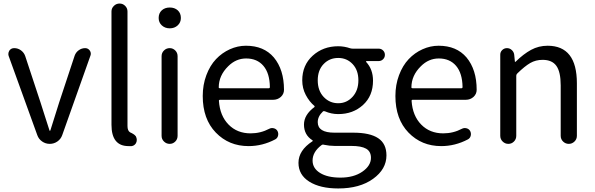

<svg xmlns="http://www.w3.org/2000/svg" viewBox="-20 -816 3376 1089"><path d="M191.4 -49.8 29.3 -498Q27.3 -503.9 27.3 -509.8Q27.3 -519.5 33.2 -529.3Q43 -543 60.5 -543Q82 -543 99.1 -530.3Q116.2 -517.6 123 -498L210 -234.4Q214.8 -219.7 232.9 -162.6Q251 -105.5 260.7 -76.2Q260.7 -74.2 262.7 -74.2Q264.6 -74.2 265.6 -76.2Q309.6 -214.8 315.4 -234.4L403.3 -500Q410.2 -519.5 426.8 -531.2Q443.4 -543 462.9 -543Q479.5 -543 489.3 -529.3Q495.1 -521.5 495.1 -511.7Q495.1 -505.9 493.2 -501L333 -49.8Q325.2 -27.3 305.7 -13.7Q286.1 0 262.2 0Q238.3 0 218.8 -13.7Q199.2 -27.3 191.4 -49.8Z M709 12.7Q612.3 12.7 612.3 -108.4V-751Q612.3 -769.5 626 -782.7Q639.6 -795.9 658.2 -795.9Q676.8 -795.9 689.9 -782.7Q703.1 -769.5 703.1 -751V-101.6Q703.1 -74.2 717.8 -65.4Q720.7 -64.5 727.1 -61Q733.4 -57.6 736.3 -55.7Q739.3 -53.7 743.7 -50.3Q748 -46.9 750.5 -43Q752.9 -39.1 753.9 -34.2L754.9 -30.3Q755.9 -26.4 755.9 -22.5Q755.9 -10.7 750 -2Q741.2 10.7 726.6 12.7Q718.8 12.7 709 12.7Z M896.5 -45.9V-497.1Q896.5 -516.6 910.2 -529.8Q923.8 -543 942.4 -543Q960.9 -543 974.1 -529.8Q987.3 -516.6 987.3 -497.1V-45.9Q987.3 -26.4 974.1 -13.2Q960.9 0 942.4 0Q923.8 0 910.2 -13.2Q896.5 -26.4 896.5 -45.9ZM879.9 -713.9Q879.9 -741.2 897.5 -757.3Q915 -773.4 942.9 -773.4Q970.7 -773.4 988.3 -757.3Q1005.9 -741.2 1005.9 -713.9Q1005.9 -688.5 987.8 -671.9Q969.7 -655.3 942.9 -655.3Q916 -655.3 897.9 -671.9Q879.9 -688.5 879.9 -713.9Z M1389.6 12.7Q1278.3 12.7 1204.1 -64Q1129.9 -140.6 1129.9 -271.5Q1129.9 -335 1150.4 -389.6Q1170.9 -444.3 1205.1 -480.5Q1239.3 -516.6 1283.7 -536.6Q1328.1 -556.6 1375 -556.6Q1476.6 -556.6 1533.2 -490.2Q1590.8 -420.9 1590.8 -306.6Q1590.8 -283.2 1573.2 -266.6Q1554.7 -250 1529.3 -250H1228.5Q1220.7 -250 1221.7 -243.2Q1227.5 -159.2 1276.4 -109.4Q1325.2 -59.6 1401.4 -59.6Q1458 -59.6 1507.8 -85.9Q1519.5 -91.8 1533.2 -88.4Q1546.9 -85 1553.7 -73.2Q1560.5 -60.5 1557.1 -46.4Q1553.7 -32.2 1541 -25.4Q1468.8 12.7 1389.6 12.7ZM1220.7 -320.3Q1220.7 -315.4 1227.5 -315.4H1503.9Q1510.7 -315.4 1510.7 -322.3Q1510.7 -322.3 1510.7 -322.3Q1509.8 -400.4 1474.1 -442.4Q1438.5 -484.4 1376 -484.4Q1318.4 -484.4 1274.4 -440.4Q1220.7 -387.7 1220.7 -320.3Z M1898.4 252.9Q1795.9 252.9 1734.4 214.4Q1672.9 175.8 1672.9 107.4Q1672.9 37.1 1752 -14.6Q1753.9 -15.6 1753.9 -17.6Q1753.9 -19.5 1752 -20.5Q1704.1 -50.8 1704.1 -109.4Q1704.1 -165 1763.7 -209Q1764.6 -210 1764.6 -211.9Q1764.6 -213.9 1763.7 -214.8Q1734.4 -239.3 1714.4 -277.3Q1694.3 -315.4 1694.3 -360.4Q1694.3 -446.3 1753.4 -500Q1812.5 -553.7 1898.4 -553.7Q1932.6 -553.7 1966.8 -542Q1974.6 -540 1981.4 -540H2127.9Q2142.6 -540 2152.8 -529.8Q2163.1 -519.5 2163.1 -504.9Q2163.1 -490.2 2152.8 -480Q2142.6 -469.7 2127.9 -469.7H2059.6Q2057.6 -469.7 2056.6 -467.8Q2055.7 -465.8 2056.6 -464.8Q2095.7 -422.9 2095.7 -358.4Q2095.7 -272.5 2039.1 -220.7Q1982.4 -168.9 1898.4 -168.9Q1859.4 -168.9 1823.2 -184.6Q1816.4 -187.5 1811.5 -183.6Q1782.2 -156.2 1782.2 -123Q1782.2 -63.5 1877 -63.5H1983.4Q2078.1 -63.5 2125 -32.2Q2171.9 -1 2171.9 65.4Q2171.9 143.6 2096.2 198.2Q2020.5 252.9 1898.4 252.9ZM1898.4 -230.5Q1946.3 -230.5 1979.5 -266.6Q2012.7 -302.7 2012.7 -360.4Q2012.7 -418 1980 -452.6Q1947.3 -487.3 1898.4 -487.3Q1848.6 -487.3 1815.4 -452.6Q1782.2 -418 1782.2 -360.4Q1782.2 -301.8 1815.9 -266.1Q1849.6 -230.5 1898.4 -230.5ZM1911.1 191.4Q1986.3 191.4 2035.2 157.7Q2084 124 2084 79.1Q2084 43 2056.6 27.3Q2029.3 11.7 1972.7 11.7H1878.9Q1848.6 11.7 1816.4 4.9Q1814.5 3.9 1812.5 3.9Q1807.6 3.9 1802.7 7.8Q1752.9 45.9 1752.9 94.7Q1752.9 138.7 1795.4 165Q1837.9 191.4 1911.1 191.4Z M2482.4 12.7Q2371.1 12.7 2296.9 -64Q2222.7 -140.6 2222.7 -271.5Q2222.7 -335 2243.2 -389.6Q2263.7 -444.3 2297.9 -480.5Q2332 -516.6 2376.5 -536.6Q2420.9 -556.6 2467.8 -556.6Q2569.3 -556.6 2626 -490.2Q2683.6 -420.9 2683.6 -306.6Q2683.6 -283.2 2666 -266.6Q2647.5 -250 2622.1 -250H2321.3Q2313.5 -250 2314.5 -243.2Q2320.3 -159.2 2369.1 -109.4Q2418 -59.6 2494.1 -59.6Q2550.8 -59.6 2600.6 -85.9Q2612.3 -91.8 2626 -88.4Q2639.6 -85 2646.5 -73.2Q2653.3 -60.5 2649.9 -46.4Q2646.5 -32.2 2633.8 -25.4Q2561.5 12.7 2482.4 12.7ZM2313.5 -320.3Q2313.5 -315.4 2320.3 -315.4H2596.7Q2603.5 -315.4 2603.5 -322.3Q2603.5 -322.3 2603.5 -322.3Q2602.5 -400.4 2566.9 -442.4Q2531.2 -484.4 2468.8 -484.4Q2411.1 -484.4 2367.2 -440.4Q2313.5 -387.7 2313.5 -320.3Z M2817.4 -45.9V-505.9Q2817.4 -521.5 2828.6 -532.2Q2839.8 -543 2855.5 -543Q2871.1 -543 2882.8 -532.2Q2894.5 -521.5 2896.5 -505.9L2900.4 -466.8Q2900.4 -464.8 2901.9 -464.8Q2903.3 -464.8 2904.3 -465.8Q2949.2 -509.8 2992.2 -533.2Q3035.2 -556.6 3085.9 -556.6Q3252 -556.6 3252 -343.8V-45.9Q3252 -26.4 3238.3 -13.2Q3224.6 0 3206.1 0Q3187.5 0 3173.8 -13.2Q3160.2 -26.4 3160.2 -45.9V-332Q3160.2 -408.2 3135.7 -442.4Q3111.3 -476.6 3057.6 -476.6Q3018.6 -476.6 2987.3 -458.5Q2956.1 -440.4 2914.1 -399.4Q2908.2 -393.6 2908.2 -386.7V-45.9Q2908.2 -26.4 2895 -13.2Q2881.8 0 2863.3 0Q2844.7 0 2831.1 -13.2Q2817.4 -26.4 2817.4 -45.9Z"/></svg>

Font: Gen Jyuu Gothic Regular
Style: Regular
Weight: 400
Designer: [Source Han Sans]
Ryoko NISHIZUKA  (kana & ideographs); Paul D. Hunt (Latin, Greek & Cyrillic); Wenlong ZHANG  (bopomofo
Version: Version 1.002.20150607